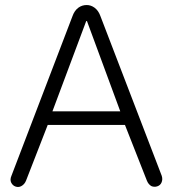

<svg xmlns="http://www.w3.org/2000/svg" viewBox="-20 -722 728 760"><path d="M187.5 -281.2 321.3 -638.7H324.2L456.1 -281.2ZM266.6 -657.2 25.4 -26.4Q18.6 -10.7 24.4 1Q30.3 12.7 42 16.6Q53.7 20.5 64.5 14.6Q77.1 7.8 83 -6.8L168.9 -227.5H474.6L561.5 -6.8Q567.4 7.8 579.1 14.6Q590.8 19.5 602.5 15.6Q614.3 11.7 619.1 1Q625 -11.7 620.1 -26.4L377.9 -657.2Q370.1 -679.7 354.5 -691.4Q339.8 -702.1 323.2 -702.1Q304.7 -702.1 290 -691.4Q274.4 -679.7 266.6 -657.2Z"/></svg>

Font: Gulim
Style: Regular
Weight: 400
Version: Version 2.21